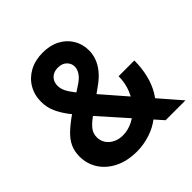

<svg xmlns="http://www.w3.org/2000/svg" viewBox="-196 -887 1049 1049"><g transform="rotate(-45 328.5 -362.5)"><path d="M273.4 10.7Q199.2 10.7 144.8 -16.1Q90.3 -43 60.5 -89.1Q30.8 -135.3 30.8 -192.9Q30.8 -232.9 45.7 -264.6Q60.5 -296.4 91.3 -325.4Q122.1 -354.5 168.5 -386.7L309.6 -480.5Q326.7 -492.2 337.9 -505.1Q349.1 -518.1 354.7 -531.5Q360.4 -544.9 360.4 -558.1Q360.4 -583 341.8 -601.3Q323.2 -619.6 290.5 -619.6Q269.5 -619.6 253.4 -611.1Q237.3 -602.5 228.3 -586.9Q219.2 -571.3 219.2 -550.3Q219.2 -528.8 229.7 -507.1Q240.2 -485.4 261.2 -459Q282.2 -432.6 313 -396.5L657.2 0H503.9L218.3 -321.3Q182.1 -362.8 154.3 -399.4Q126.5 -436 110.1 -472.9Q93.8 -509.8 93.8 -552.2Q93.8 -605 118.4 -646.7Q143.1 -688.5 187.3 -712.4Q231.4 -736.3 290.5 -736.3Q347.7 -736.3 389.6 -713.9Q431.6 -691.4 454.8 -652.8Q478 -614.3 478 -566.4Q478 -534.2 466.8 -504.6Q455.6 -475.1 434.3 -449Q413.1 -422.9 381.3 -399.4L233.4 -292.5Q203.6 -270.5 187.7 -249.3Q171.9 -228 171.9 -199.7Q171.9 -172.9 186 -151.6Q200.2 -130.4 224.9 -118.2Q249.5 -106 280.8 -106Q320.3 -106 357.9 -124.8Q395.5 -143.6 425.8 -177Q456.1 -210.4 474.1 -255.1Q492.2 -299.8 492.2 -351.6H613.8Q613.8 -293.5 601.3 -242.2Q588.9 -190.9 564 -149.2Q539.1 -107.4 502 -78.1L465.3 -54.2Q426.3 -22.5 375.2 -5.9Q324.2 10.7 273.4 10.7Z"/></g></svg>

Font: Inter 28pt
Style: Bold
Weight: 700
Designer: Rasmus Andersson
Foundry: rsms
Version: Version 4.001;git-66647c0bb